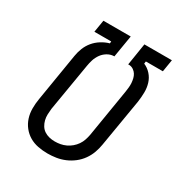

<svg xmlns="http://www.w3.org/2000/svg" viewBox="-173 -863 946 998"><g transform="rotate(30 300.0 -363.5)"><path d="M253 8Q224 8 195.5 2.5Q167 -3 143.5 -17Q120 -31 103 -52.5Q86 -74 77.5 -100.5Q69 -127 69 -156.5Q69 -186 74 -215L121 -501Q125 -526 134.5 -550Q144 -574 160.5 -594Q177 -614 200 -628.5Q223 -643 248 -650L249 -662H148L160 -735H324L302 -603H298Q278 -602 260 -591Q242 -580 230 -563Q218 -546 212 -527Q206 -508 203 -489L155 -203Q153 -186 152.5 -168.5Q152 -151 156 -135Q160 -119 168.5 -105Q177 -91 190.5 -82Q204 -73 220.5 -69Q237 -65 254 -65Q271 -65 287.5 -68Q304 -71 320 -78.5Q336 -86 349.5 -97.5Q363 -109 373 -123.5Q383 -138 388.5 -154.5Q394 -171 397 -187L444 -473Q446 -487 447.5 -500.5Q449 -514 448 -527.5Q447 -541 444 -553.5Q441 -566 434.5 -576.5Q428 -587 417 -594.5Q406 -602 393 -603H385L406 -735H571L559 -662H457L455 -648Q479 -638 497 -618Q515 -598 523 -572Q531 -546 530.5 -518Q530 -490 526 -461L478 -175Q474 -150 465 -125Q456 -100 440 -77.5Q424 -55 402 -38Q380 -21 355 -10.5Q330 0 304 4Q278 8 253 8Z"/></g></svg>

Font: Iosevka Slab Extended Oblique
Style: Regular
Weight: 400
Width: 7
Italic angle: -9°
Monospace: yes
Designer: Belleve Invis
Foundry: Belleve Invis
Version: Version 11.1.0; ttfautohint (v1.8.3)